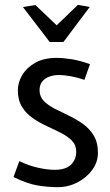

<svg xmlns="http://www.w3.org/2000/svg" viewBox="-20 -766 456 796"><path d="M303 -746 352 -737 243 -592H186L75 -737L127 -745L215 -661ZM219 10Q181 10 137.8 3.2Q94.5 -3.5 36 -32L60 -98Q98.5 -79.5 137 -70.8Q175.5 -62 207 -62Q252 -62 274 -83Q296 -104 296 -137Q296 -164.5 278.5 -182.5Q261 -200.5 233.5 -214.5Q206 -228.5 175 -242.8Q144 -257 116.5 -275.8Q89 -294.5 71.5 -322.5Q54 -350.5 54 -392Q54 -424 72.2 -454.8Q90.5 -485.5 126.2 -505.8Q162 -526 214 -526Q242.5 -526 276.8 -520.5Q311 -515 353 -500L330 -435Q298.5 -445.5 271.8 -450.2Q245 -455 224 -455Q189.5 -455 166.8 -439Q144 -423 144 -392Q144 -365.5 161.5 -347.5Q179 -329.5 206.5 -315.5Q234 -301.5 265 -286.8Q296 -272 323.5 -252.5Q351 -233 368.5 -204.2Q386 -175.5 386 -132Q386 -94 362.5 -61.8Q339 -29.5 301 -9.8Q263 10 219 10Z"/></svg>

Font: Expletus Sans
Style: Regular
Weight: 400
Designer: Jasper de Waard
Foundry: Designtown
Version: Version 7.500